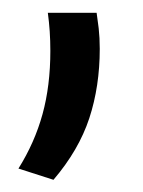

<svg xmlns="http://www.w3.org/2000/svg" viewBox="-20 -156 228 307"><path d="M134.5 -135.5Q136 -126 137.8 -110.8Q139.5 -95.5 139.5 -78Q139.5 -18 122.8 33Q106 84 65.5 131.5L9.5 113.5Q35.5 72 48 26.5Q60.5 -19 60.5 -74.5Q60.5 -91 59.5 -105.8Q58.5 -120.5 56.5 -135.5Z"/></svg>

Font: Anek Gurmukhi
Style: Regular
Weight: 400
Designer: Sarang Kulkarni (Gurmukhi), Yesha Goshar (Latin)
Foundry: Ek Type
Version: Version 1.003